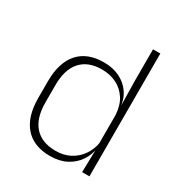

<svg xmlns="http://www.w3.org/2000/svg" viewBox="-161 -777 844 899"><g transform="rotate(30 261.0 -327.0)"><path d="M237.5 10Q149 10 102 -43.8Q55 -97.5 55 -199V-287.5Q55 -389 102.2 -442.8Q149.5 -496.5 239.5 -496.5Q288 -496.5 325.8 -477.8Q363.5 -459 385.8 -425.2Q408 -391.5 410.5 -345.5H423.5L408.5 -309.5Q405.5 -360.5 383.5 -394.5Q361.5 -428.5 326.2 -445.8Q291 -463 247.5 -463Q173.5 -463 134 -419Q94.5 -375 94.5 -290V-197.5Q94.5 -112.5 134 -68.2Q173.5 -24 248.5 -24Q292 -24 325.8 -41.8Q359.5 -59.5 381.5 -91.2Q403.5 -123 410 -164.5L423 -132.5H411.5Q406 -93 384 -60.8Q362 -28.5 325.2 -9.2Q288.5 10 237.5 10ZM406.5 0 409.5 -126.5 408.5 -140V-347L409 -359L406.5 -497.5V-664H446V0Z"/></g></svg>

Font: Anek Tamil ExtraLight
Style: Regular
Weight: 250
Version: Version 1.003